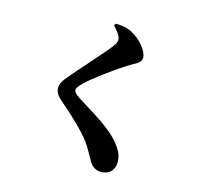

<svg xmlns="http://www.w3.org/2000/svg" viewBox="-125 -968 1250 1184"><g transform="rotate(15 500.0 -376.5)"><path d="M512 -739C512 -724 506 -712 492 -693C457 -645 315 -491 260 -424C237 -395 229 -376 229 -354C229 -336 240 -310 264 -290C379 -191 460 -111 495 -53C521 -9 533 13 546 36C560 58 585 77 617 77C683 77 703 30 703 -5C703 -42 695 -71 657 -119C590 -203 465 -269 373 -329C353 -342 336 -356 336 -371C336 -384 347 -398 372 -422C415 -464 526 -546 602 -595C650 -626 688 -634 688 -671C688 -712 636 -779 567 -812C540 -825 506 -829 471 -830L463 -817C485 -792 512 -763 512 -739Z"/></g></svg>

Font: Noto Serif KR Black
Style: Regular
Weight: 900
Version: Version 1.001;PS 1.001;hotconv 16.6.54;makeotf.lib2.5.65590